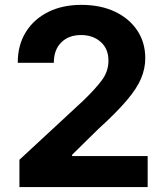

<svg xmlns="http://www.w3.org/2000/svg" viewBox="-20 -757 670 777"><path d="M58.6 0V-110.4L317.9 -350.6Q367.2 -398.4 393.1 -433.6Q418.9 -468.8 418.9 -511.7Q418.9 -559.6 387.5 -587.4Q356 -615.2 308.1 -615.2Q257.8 -615.2 227.8 -585.2Q197.8 -555.2 197.8 -502.9H51.8Q51.8 -574.7 84.5 -627.2Q117.2 -679.7 175 -708.5Q232.9 -737.3 309.1 -737.3Q387.2 -737.3 445.3 -709.7Q503.4 -682.1 535.6 -633.5Q567.9 -585 567.9 -521.5Q567.9 -480.5 551.5 -440.7Q535.2 -400.9 494.1 -352.1Q453.1 -303.2 377.9 -234.9L272 -130.9V-125.5H577.6V0Z"/></svg>

Font: Konkhmer Sleokchher
Style: Regular
Weight: 400
Designer: Suon May Sophanith
Version: Version 1.000; ttfautohint (v1.8.4.7-5d5b);gftools[0.9.23]